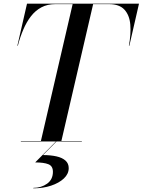

<svg xmlns="http://www.w3.org/2000/svg" viewBox="-20 -770 776 1045"><path d="M202 0 376 -750H487.5L313.5 0ZM93.5 0V-2.5H425.5V0ZM74.5 -521 127 -750H736.5L684 -521H681.5Q693.5 -584.5 689.2 -635.8Q685 -687 657.5 -717.2Q630 -747.5 573 -747.5H280.5Q238 -747.5 205.2 -730Q172.5 -712.5 148.5 -681.5Q124.5 -650.5 107 -609.5Q89.5 -568.5 77 -521ZM161.5 255V252.5Q204.5 252.5 236.2 229.8Q268 207 268 165Q268 133.5 243.2 123.8Q218.5 114 171.5 114L290 -5.5H293L214 74Q255 74 286.8 81Q318.5 88 336.2 103.8Q354 119.5 354 145Q354 176.5 327.8 201.2Q301.5 226 258 240.5Q214.5 255 161.5 255Z"/></svg>

Font: Bodoni Moda 72pt Medium
Style: Italic
Weight: 500
Italic angle: -13°
Designer: Owen Earl
Foundry: indestructible type
Version: Version 2.004